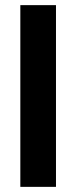

<svg xmlns="http://www.w3.org/2000/svg" viewBox="-20 -727 297 747"><path d="M59.1 -707H197.8V0H59.1Z"/></svg>

Font: Wanted Sans Variable
Style: Regular
Weight: 400
Designer: Original Design by Kil Hyung-jin and Kang Hanbin, Wanted Lab, Inc; Hangeul from Source Han Sans by Jang Soo-young and Ka
Foundry: Wanted Lab, Inc.
Version: Version 1.003;Glyphs 3.2 (3227)